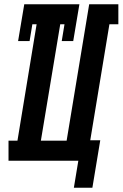

<svg xmlns="http://www.w3.org/2000/svg" viewBox="-20 -755 576 902"><path d="M327 127 348 0H20V-94H62L152 -641H132L119 -562H65L94 -735H353L324 -562H270L283 -641H263L172 -94H293L399 -735H536V-641H494L404 -96H451L414 127Z"/></svg>

Font: Iosevka Slab Oblique
Style: Bold
Weight: 700
Italic angle: -9°
Monospace: yes
Designer: Belleve Invis
Foundry: Belleve Invis
Version: Version 11.1.1; ttfautohint (v1.8.3)